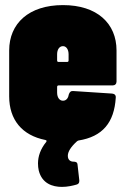

<svg xmlns="http://www.w3.org/2000/svg" viewBox="-20 -548 491 753"><path d="M437 -228V-350C437 -456 361 -528 227 -528C93 -528 16 -456 16 -350V-170C16 -78 67 -17 158 1C163 2 164 5 161 9C139 36 129 65 129 93C129 103 130 112 132 121C145 172 186 185 223 185C245 185 266 180 280 176C288 174 291 169 291 162C291 161 291 160 291 159L284 97C283 88 277 86 268 86C256 86 246 79 246 63C246 47 258 28 281 7C283 5 285 4 288 3C382 -12 428 -67 434 -165C435 -175 429 -180 420 -181L267 -191C258 -192 253 -187 250 -178C248 -165 241 -153 227 -153C213 -153 204 -166 204 -185V-207C204 -211 206 -213 210 -213H422C431 -213 437 -219 437 -228ZM227 -367C240 -367 249 -354 249 -335V-311C249 -307 247 -305 243 -305H210C206 -305 204 -307 204 -311V-335C204 -354 213 -367 227 -367Z"/></svg>

Font: Barlow Condensed Black
Style: Regular
Weight: 900
Width: 3
Designer: Jeremy Tribby
Foundry: Tribby Type
Version: Version 1.422;hotconv 1.0.109;makeotfexe 2.5.65596